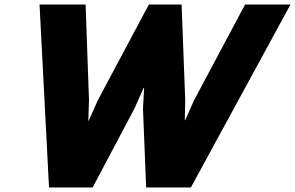

<svg xmlns="http://www.w3.org/2000/svg" viewBox="-20 -830 1306 850"><path d="M1266 -810 825 0H627L613 -349L618 -441H616L575 -349L390 0H197L155 -810H359L374 -386L371 -296H373L413 -386L639 -810H784L800 -386L798 -298H800L839 -386L1065 -810Z"/></svg>

Font: TypoPRO Sinkin Sans
Style: 800 Black Italic
Weight: 900
Italic angle: -112°
Designer: Keith Bates
Foundry: K-Type
Version: Sinkin Sans (version 1.0)  by Keith Bates   •   © 2014   www